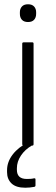

<svg xmlns="http://www.w3.org/2000/svg" viewBox="-20 -681 262 898"><path d="M91 0Q84 0 84 -7V-477Q84 -483 91 -483H131Q137 -483 137 -477V-7Q137 0 131 0ZM111 -578Q92 -578 82.5 -588.5Q73 -599 73 -616V-624Q73 -640 82.5 -650.5Q92 -661 111 -661Q130 -661 139.5 -650.5Q149 -640 149 -624V-616Q149 -599 139.5 -588.5Q130 -578 111 -578ZM98 197Q55 197 34 177Q13 157 13 124V115Q13 76 39.5 41.5Q66 7 113 -16L130 -8V-1Q97 18 78 46.5Q59 75 59 106V113Q59 156 105 156Q114 156 122.5 155.5Q131 155 139 153Q146 152 146 158V186Q146 192 140 193Q119 197 98 197Z"/></svg>

Font: Sofia Sans Light
Style: Regular
Weight: 300
Designer: Botio Nikoltchev, Ani Petrova
Foundry: lettersoup
Version: Version 4.100; ttfautohint (v1.8.3)